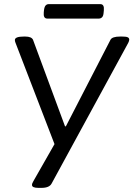

<svg xmlns="http://www.w3.org/2000/svg" viewBox="-20 -702 646 930"><path d="M166 208Q135 208 135 194Q135 190 136.5 186Q138 182 142 175L244 -4L55 -495Q54 -497 53 -501Q52 -505 52 -508Q52 -525 96 -525H102Q133 -525 140 -509L295 -90H299L515 -509Q523 -525 562 -525H571Q591 -525 598.5 -521.5Q606 -518 606 -510Q606 -504 601 -494L230 187Q219 208 181 208ZM209 -612Q189 -612 192 -642L193 -652Q195 -669 201 -675.5Q207 -682 216 -682H466Q486 -682 483 -652L482 -642Q481 -625 474.5 -618.5Q468 -612 459 -612Z"/></svg>

Font: Asap Expanded Expanded Regular
Style: Italic
Weight: 400
Width: 7
Italic angle: -6°
Designer: Pablo Cosgaya
Foundry: Omnibus-Type
Version: Version 3.001; ttfautohint (v1.8.4.7-5d5b)